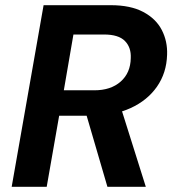

<svg xmlns="http://www.w3.org/2000/svg" viewBox="-20 -720 671 740"><path d="M25 0 148 -700H407Q483 -700 532 -674Q581 -648 603.5 -604.5Q626 -561 624 -509Q622 -439 585 -386Q548 -333 483.5 -303.5Q419 -274 333 -274H208L160 0ZM394 0 304 -308H445L542 0ZM226 -372H344Q407 -372 445 -405.5Q483 -439 484 -496Q486 -537 461.5 -562Q437 -587 381 -587H263Z"/></svg>

Font: DM Sans 16pt
Style: Bold Italic
Weight: 700
Italic angle: -10°
Version: Version 4.004;gftools[0.9.30]